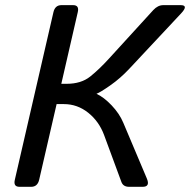

<svg xmlns="http://www.w3.org/2000/svg" viewBox="-20 -720 733 740"><path d="M55.2 0Q30.8 0 37.1 -26.9L186 -673.3Q192.4 -700.2 216.8 -700.2H261.7Q286.1 -700.2 279.8 -673.3L216.3 -397H236.8Q292.5 -397 327.4 -424.8Q362.3 -452.6 400.9 -495.1L570.8 -681.2Q588.4 -700.2 609.4 -700.2H676.3Q708 -700.2 677.7 -668L478.5 -455.1Q443.8 -418 405 -390.9Q366.2 -363.8 352.5 -358.9L352.1 -358.4Q379.9 -345.7 410.2 -314Q440.4 -282.2 455.1 -247.1L545.9 -32.2Q559.6 0 529.8 0H477.5Q454.6 0 447.8 -19L381.3 -199.2Q361.8 -252 320.1 -285.4Q278.3 -318.8 226.1 -318.8H198.2L130.9 -26.9Q124.5 0 100.1 0Z"/></svg>

Font: Istok Web
Style: Italic
Weight: 400
Italic angle: -13°
Designer: Andrey V. Panov
Foundry: Andrey V. Panov
Version: Version 1.0.2g